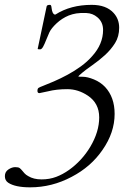

<svg xmlns="http://www.w3.org/2000/svg" viewBox="-79 -471 551 803"><path d="M85.9 -81.5Q77.6 -81.5 77.6 -90.8Q77.6 -100.1 82 -103.3Q86.4 -106.4 102.1 -112.3Q117.7 -118.2 146.5 -130.6Q175.3 -143.1 204.1 -158.7Q232.9 -174.3 259.5 -193.6Q286.1 -212.9 306.6 -236.3Q352.1 -286.6 352.1 -345.7Q352.1 -378.9 328.1 -398.9Q308.6 -415.5 282.5 -416.5Q256.3 -417.5 240 -414.8Q223.6 -412.1 208.5 -406.2Q180.2 -394.5 157.7 -373.5Q135.3 -352.5 127.4 -335.4Q119.6 -318.4 113.5 -302.5Q107.4 -286.6 101.3 -275.6Q95.2 -264.6 88.9 -264.6Q78.6 -264.6 78.6 -266.6L116.2 -444.8Q117.7 -450.7 130.4 -450.7Q135.7 -450.7 136.7 -437.5Q139.6 -412.6 149.9 -410.2H152.8Q216.3 -450.7 304.7 -450.7Q365.2 -450.7 396 -417Q419.4 -391.6 419.4 -355Q419.4 -318.4 402.3 -291Q385.3 -263.7 360.1 -240.7Q335 -217.8 305.9 -197.5Q276.9 -177.2 264.6 -166.5Q248.5 -152.8 248.5 -151.4Q248.5 -149.9 267.6 -149.9Q286.6 -149.9 314 -138.7Q341.3 -127.4 360.4 -107.4Q400.4 -64.5 400.4 5.4Q400.4 83.5 349.6 156.2Q301.3 226.6 220.7 268.6Q138.2 312.5 46.9 312.5Q-15.6 312.5 -44.9 293Q-58.6 283.7 -58.6 265.6Q-58.6 247.6 -43.9 237.8Q-29.3 228 -15.6 228Q-2 228 3.2 231.9Q8.3 235.8 12.9 241.5Q17.6 247.1 23.4 253.7Q29.3 260.3 39.1 265.6Q61.5 279.3 94.7 279.3Q127.9 279.3 155.8 268.8Q183.6 258.3 209.7 239.7Q235.8 221.2 258.8 196.3Q281.7 171.4 298.8 142.6Q335.9 80.1 335.9 20Q335.9 -39.1 288.6 -70.8Q248 -98.1 202.6 -98.1Q157.2 -98.1 121.1 -88.9Z"/></svg>

Font: Cardo-Italic
Style: Italic
Weight: 400
Italic angle: -12°
Designer: David J. Perry
Foundry: David J. Perry
Version: Version 0.991